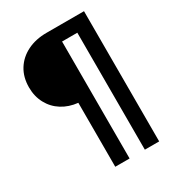

<svg xmlns="http://www.w3.org/2000/svg" viewBox="-199 -832 984 1079"><g transform="rotate(-30 292.5 -292.5)"><path d="M322 130H229V-285Q171 -291 126.5 -319Q82 -347 57 -393.5Q32 -440 32 -498Q32 -564 62 -612.5Q92 -661 146 -688Q200 -715 271 -715H514V130H421V-629H322Z"/></g></svg>

Font: Wix Madefor Text Medium
Style: Regular
Weight: 500
Designer: Dalton Maag Ltd
Foundry: Dalton Maag Ltd
Version: Version 3.100